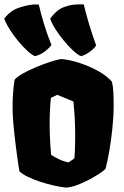

<svg xmlns="http://www.w3.org/2000/svg" viewBox="-28 -862 578 892"><path d="M279.8 9.8Q255.4 7.3 223.6 0.2Q191.9 -6.8 159.9 -17.3Q127.9 -27.8 101.6 -40.5Q75.2 -53.2 62 -66.4Q44.4 -178.2 34.4 -284.2Q24.4 -390.1 39.6 -491.2Q50.3 -504.9 78.1 -520.5Q106 -536.1 140.6 -550.5Q175.3 -564.9 207 -575.2Q238.8 -585.4 257.3 -587.9Q298.3 -584 344.5 -568.6Q390.6 -553.2 430.7 -530.5Q470.7 -507.8 492.2 -481.9Q497.1 -460 498.5 -435.8Q500 -411.6 500 -370.6Q500 -322.3 494.1 -265.6Q488.3 -209 479.5 -158.7Q470.7 -108.4 462.4 -78.1Q453.1 -67.4 428.2 -51.8Q403.3 -36.1 382.3 -25.4Q351.1 -9.8 327.4 -1.2Q303.7 7.3 279.8 9.8ZM290.5 -107.4 317.4 -126Q319.8 -152.8 320.6 -179.9Q321.3 -207 321.3 -234.4Q321.3 -271.5 319.3 -310.1Q317.4 -348.6 313 -390.6L237.8 -421.4L208.5 -407.2Q202.6 -348.6 202.6 -289.6Q202.6 -253.4 204.3 -216.6Q206.1 -179.7 209.5 -142.6Q224.6 -132.8 244.9 -122.8Q265.1 -112.8 290.5 -107.4ZM347.7 -601.1Q332.5 -607.9 311.3 -627.4Q290 -647 268.6 -673.1Q247.1 -699.2 229.7 -726.3Q212.4 -753.4 205.1 -775.4Q233.9 -814.9 265.1 -827.4Q296.4 -839.8 326.2 -841.3Q339.8 -842.3 343.8 -841.8Q347.7 -841.3 361.3 -841.3Q369.6 -804.7 385 -752.7Q400.4 -700.7 418.5 -651.4Q409.7 -635.3 387.2 -619.9Q364.7 -604.5 347.7 -601.1ZM133.8 -601.1Q118.7 -607.9 97.9 -627Q77.1 -646 55.9 -671.9Q34.7 -697.8 17.3 -725.1Q0 -752.4 -8.3 -775.4Q20 -813 59.3 -825.9Q98.6 -838.9 126 -840.8Q135.7 -841.8 137.2 -841.6Q138.7 -841.3 140.4 -841.1Q142.1 -840.8 152.3 -840.8Q161.1 -801.8 175.5 -753.7Q189.9 -705.6 210.9 -653.3Q201.7 -639.6 180.4 -623Q159.2 -606.4 133.8 -601.1Z"/></svg>

Font: Fruktur
Style: Regular
Weight: 400
Designer: Viktoriya Grabowska, Eben Sorkin
Foundry: Viktoriya Grabowska
Version: Version 1.008; ttfautohint (v1.8.4.7-5d5b)